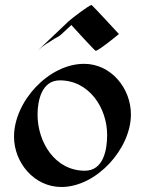

<svg xmlns="http://www.w3.org/2000/svg" viewBox="-20 -739 578 767"><path d="M503 -282C503 -386 424 -484 316 -484C174 -484 36 -333 36 -193C36 -89 117 8 225 8C366 8 503 -145 503 -282ZM408 -200C408 -142 394 -57 319 -57C199 -57 130 -172 130 -281C130 -338 147 -418 219 -418C336 -418 408 -308 408 -200ZM455 -603C446 -613 348 -719 346 -719C336 -719 265 -664 254 -654L132 -538C151 -556 175 -570 197 -584C205 -589 217 -594 224 -601L265 -639C273 -630 359 -536 362 -536C373 -536 442 -592 455 -603Z"/></svg>

Font: Fondamento
Style: Regular
Weight: 400
Designer: Astigmatic (AOETI)
Foundry: Astigmatic (AOETI)
Version: Version 1.001